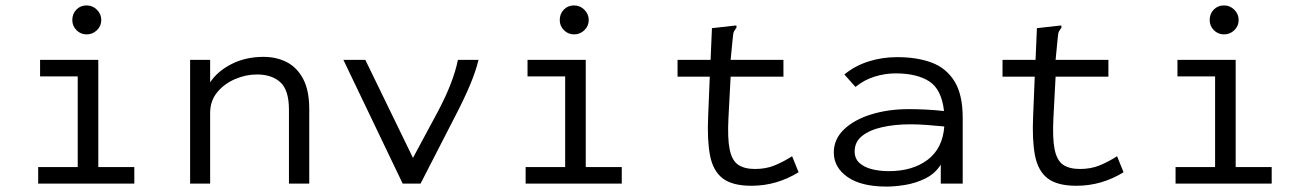

<svg xmlns="http://www.w3.org/2000/svg" viewBox="-20 -678 4840 709"><path d="M121 0V-61H267V-396H128V-457H343V-61H476V0ZM300 -551Q278 -551 262.5 -566.5Q247 -582 247 -604Q247 -627 262 -642.5Q277 -658 300 -658Q322 -658 338 -642Q354 -626 354 -604Q354 -582 338 -566.5Q322 -551 300 -551Z M682 0V-457H756V-374Q783 -415 835 -441.5Q887 -468 953 -468Q1001 -468 1039 -448.5Q1077 -429 1099.5 -386.5Q1122 -344 1122 -275V0H1047V-273Q1047 -345 1015.5 -374Q984 -403 929 -403Q887 -403 847 -385.5Q807 -368 781.5 -336.5Q756 -305 756 -261V0Z M1467 0 1248 -457H1329L1505 -95L1598 -268Q1627 -323 1645 -370Q1663 -417 1671 -457H1747Q1737 -415 1716 -365Q1695 -315 1665 -257L1533 0Z M1921 0V-61H2067V-396H1928V-457H2143V-61H2276V0ZM2100 -551Q2078 -551 2062.5 -566.5Q2047 -582 2047 -604Q2047 -627 2062 -642.5Q2077 -658 2100 -658Q2122 -658 2138 -642Q2154 -626 2154 -604Q2154 -582 2138 -566.5Q2122 -551 2100 -551Z M2755 8Q2684 8 2648.5 -19.5Q2613 -47 2602 -103.5Q2591 -160 2595 -248L2601 -395H2482V-457H2604L2609 -574L2689 -583L2699 -584L2700 -577Q2695 -570 2691 -563Q2687 -556 2686 -539L2678 -457H2873V-395H2678L2670 -243Q2666 -167 2674.5 -126Q2683 -85 2706 -69.5Q2729 -54 2768 -54Q2808 -54 2840 -67Q2872 -80 2905 -101L2929 -42Q2848 8 2755 8Z M3254 11Q3160 11 3109.5 -24.5Q3059 -60 3059 -115Q3059 -164 3096.5 -200Q3134 -236 3197 -255.5Q3260 -275 3335 -275Q3363 -275 3396.5 -273.5Q3430 -272 3466 -268Q3457 -348 3411.5 -377.5Q3366 -407 3287 -407Q3248 -407 3209.5 -395Q3171 -383 3139 -357L3098 -403Q3137 -435 3187 -451Q3237 -467 3293 -467Q3366 -467 3420 -447Q3474 -427 3504.5 -378Q3535 -329 3535 -243V0H3454V-70Q3433 -37 3398 -19.5Q3363 -2 3324.5 4.5Q3286 11 3254 11ZM3136 -119Q3136 -92 3154 -76Q3172 -60 3200.5 -53Q3229 -46 3262 -46Q3350 -46 3405.5 -88Q3461 -130 3467 -211Q3436 -214 3403 -216.5Q3370 -219 3343 -219Q3285 -219 3238 -208.5Q3191 -198 3163.5 -176Q3136 -154 3136 -119Z M3955 8Q3884 8 3848.5 -19.5Q3813 -47 3802 -103.5Q3791 -160 3795 -248L3801 -395H3682V-457H3804L3809 -574L3889 -583L3899 -584L3900 -577Q3895 -570 3891 -563Q3887 -556 3886 -539L3878 -457H4073V-395H3878L3870 -243Q3866 -167 3874.5 -126Q3883 -85 3906 -69.5Q3929 -54 3968 -54Q4008 -54 4040 -67Q4072 -80 4105 -101L4129 -42Q4048 8 3955 8Z M4321 0V-61H4467V-396H4328V-457H4543V-61H4676V0ZM4500 -551Q4478 -551 4462.5 -566.5Q4447 -582 4447 -604Q4447 -627 4462 -642.5Q4477 -658 4500 -658Q4522 -658 4538 -642Q4554 -626 4554 -604Q4554 -582 4538 -566.5Q4522 -551 4500 -551Z"/></svg>

Font: Inconsolata Expanded
Style: Regular
Weight: 400
Width: 7
Monospace: yes
Designer: Raph Levien, Cyreal, Brenton Simpson
Foundry: Raph Levien, Cyreal, Google
Version: Version 3.000; ttfautohint (v1.8.2.53-6de2)